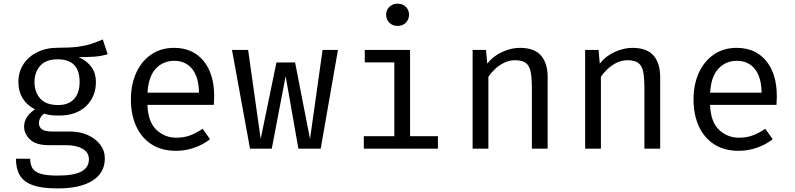

<svg xmlns="http://www.w3.org/2000/svg" viewBox="-20 -813 4348 1050"><path d="M542.1 -597.4 568.7 -516.4Q533.8 -505.6 495.1 -503.1Q456.4 -500.5 410.8 -500.5Q504.6 -457.4 504.6 -364.6Q504.6 -284.6 451 -232.8Q397.4 -181 301.5 -181Q274.4 -181 256.2 -183.6Q237.9 -186.2 221 -191.3Q208.7 -182.6 200.8 -168.5Q192.8 -154.4 192.8 -139Q192.8 -119.5 208.2 -106.7Q223.6 -93.8 265.1 -93.8H362.6Q416.9 -93.8 460 -74.4Q503.1 -54.9 528.2 -21.8Q553.3 11.3 553.3 52.8Q553.3 132.3 485.9 174.9Q418.5 217.4 295.4 217.4Q209.2 217.4 159.5 199.7Q109.7 182.1 88.5 145.9Q67.2 109.7 67.2 54.9H145.1Q145.1 86.2 157.4 106.7Q169.7 127.2 202.1 137.2Q234.4 147.2 294.9 147.2Q384.1 147.2 425.1 124.9Q466.2 102.6 466.2 58.5Q466.2 20 431.3 0.5Q396.4 -19 344.1 -19H247.7Q177.4 -19 144.6 -49.7Q111.8 -80.5 111.8 -120.5Q111.8 -175.9 171.3 -214.9Q80.5 -263.1 80.5 -364.1Q80.5 -419 107.7 -461.3Q134.9 -503.6 183.6 -527.7Q232.3 -551.8 295.9 -551.8Q364.1 -551.8 406.7 -557.4Q449.2 -563.1 479.7 -573.3Q510.3 -583.6 542.1 -597.4ZM295.9 -488.7Q230.8 -488.7 199.7 -453.3Q168.7 -417.9 168.7 -364.1Q168.7 -309.2 200.3 -273.8Q231.8 -238.5 297.9 -238.5Q354.9 -238.5 385.1 -271.8Q415.4 -305.1 415.4 -364.6Q415.4 -488.7 295.9 -488.7Z M786.2 -239.5Q789.7 -145.6 835.6 -102.8Q881.5 -60 944.1 -60Q985.6 -60 1019 -72.3Q1052.3 -84.6 1088.2 -108.7L1128.7 -51.8Q1091.3 -22.1 1042.6 -5.1Q993.8 11.8 943.1 11.8Q864.1 11.8 809 -23.6Q753.8 -59 724.9 -122.3Q695.9 -185.6 695.9 -269.2Q695.9 -351.3 724.9 -414.9Q753.8 -478.5 806.9 -514.9Q860 -551.3 931.8 -551.3Q1033.8 -551.3 1092.6 -480.5Q1151.3 -409.7 1151.3 -286.7Q1151.3 -272.8 1150.5 -260.5Q1149.7 -248.2 1149.2 -239.5ZM932.8 -480.5Q872.8 -480.5 832.3 -437.9Q791.8 -395.4 786.7 -306.2H1068.2Q1066.7 -392.8 1030.3 -436.7Q993.8 -480.5 932.8 -480.5Z M1733.8 0H1611.8L1542.1 -396.4L1466.2 0H1347.2L1248.7 -540H1336.9L1405.6 -53.3L1491.8 -471.3H1593.8L1675.4 -53.3L1744.1 -540H1828.2Z M2153.8 -792.8Q2182.6 -792.8 2199.7 -775.4Q2216.9 -757.9 2216.9 -732.8Q2216.9 -706.7 2199.7 -689Q2182.6 -671.3 2153.8 -671.3Q2126.7 -671.3 2109.2 -689Q2091.8 -706.7 2091.8 -732.8Q2091.8 -757.9 2109.2 -775.4Q2126.7 -792.8 2153.8 -792.8ZM2222.6 -540V-68.2H2374.9V0H1969.7V-68.2H2136.4V-471.8H1974.9V-540Z M2564.6 0V-540H2637.9L2644.6 -465.1Q2677.4 -506.7 2726.7 -529Q2775.9 -551.3 2823.1 -551.3Q2902.6 -551.3 2938.7 -509.2Q2974.9 -467.2 2974.9 -392.3V0H2888.7V-328.7Q2888.7 -384.1 2882.6 -417.9Q2876.4 -451.8 2856.7 -467.7Q2836.9 -483.6 2796.4 -483.6Q2764.6 -483.6 2736.7 -469.7Q2708.7 -455.9 2686.9 -435.1Q2665.1 -414.4 2650.8 -393.3V0Z M3180 0V-540H3253.3L3260 -465.1Q3292.8 -506.7 3342.1 -529Q3391.3 -551.3 3438.5 -551.3Q3517.9 -551.3 3554.1 -509.2Q3590.3 -467.2 3590.3 -392.3V0H3504.1V-328.7Q3504.1 -384.1 3497.9 -417.9Q3491.8 -451.8 3472.1 -467.7Q3452.3 -483.6 3411.8 -483.6Q3380 -483.6 3352.1 -469.7Q3324.1 -455.9 3302.3 -435.1Q3280.5 -414.4 3266.2 -393.3V0Z M3863.1 -239.5Q3866.7 -145.6 3912.6 -102.8Q3958.5 -60 4021 -60Q4062.6 -60 4095.9 -72.3Q4129.2 -84.6 4165.1 -108.7L4205.6 -51.8Q4168.2 -22.1 4119.5 -5.1Q4070.8 11.8 4020 11.8Q3941 11.8 3885.9 -23.6Q3830.8 -59 3801.8 -122.3Q3772.8 -185.6 3772.8 -269.2Q3772.8 -351.3 3801.8 -414.9Q3830.8 -478.5 3883.8 -514.9Q3936.9 -551.3 4008.7 -551.3Q4110.8 -551.3 4169.5 -480.5Q4228.2 -409.7 4228.2 -286.7Q4228.2 -272.8 4227.4 -260.5Q4226.7 -248.2 4226.2 -239.5ZM4009.7 -480.5Q3949.7 -480.5 3909.2 -437.9Q3868.7 -395.4 3863.6 -306.2H4145.1Q4143.6 -392.8 4107.2 -436.7Q4070.8 -480.5 4009.7 -480.5Z"/></svg>

Font: FiraCode Nerd Font Mono
Style: Regular
Weight: 400
Monospace: yes
Designer: Carrois Corporate, Edenspiekermann AG, Nikita Prokopov
Foundry: Carrois Corporate, Edenspiekermann AG, Nikita Prokopov
Version: Version 6.002;Nerd Fonts 3.4.0